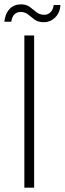

<svg xmlns="http://www.w3.org/2000/svg" viewBox="-44 -863 298 883"><path d="M68 0V-700H113V0ZM157 -761Q131 -761 115 -773Q99 -785 85 -796.5Q71 -808 50 -808Q34 -808 22.5 -797Q11 -786 8 -763H-24Q-20 -801 0.5 -822Q21 -843 52 -843Q77 -843 92.5 -831.5Q108 -820 123 -807.5Q138 -795 160 -795Q176 -795 188 -806.5Q200 -818 203 -840H234Q232 -805 210 -783Q188 -761 157 -761Z"/></svg>

Font: DM Sans 28pt ExtraLight
Style: Regular
Weight: 250
Version: Version 4.004;gftools[0.9.30]